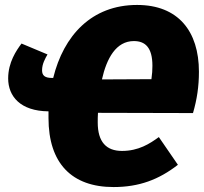

<svg xmlns="http://www.w3.org/2000/svg" viewBox="-20 -736 824 776"><path d="M760 -279C776 -334 784 -386 784 -446C784 -610 700 -716 534 -716C350 -716 237 -592 195 -421H190C161 -421 150 -431 150 -452C150 -478 163 -500 172 -516L67 -560C46 -532 13 -484 13 -419C13 -347 62 -287 176 -286V-259C176 -76 270 20 439 20C542 20 622 -10 699 -70L622 -182C585 -155 540 -126 473 -126C410 -126 375 -162 375 -241C375 -254 375 -267 376 -280ZM521 -570C567 -570 596 -544 596 -470C596 -454 595 -436 592 -416L392 -415C411 -500 449 -570 521 -570Z"/></svg>

Font: Fira Sans Heavy
Style: Italic
Weight: 900
Italic angle: -8°
Designer: bBox Type GmbH & Carrois Corporate GbR & Edenspiekermann AG
Foundry: bBox Type GmbH & Carrois Corporate GbR & Edenspiekermann AG
Version: Version 4.301;PS 004.301;hotconv 1.0.88;makeotf.lib2.5.64775